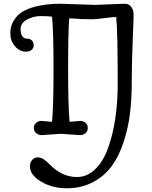

<svg xmlns="http://www.w3.org/2000/svg" viewBox="-20 -716 814 1026"><path d="M487 -690 647 -696Q668 -696 681 -679.5Q694 -663 694 -638.5Q694 -614 689 -494.5Q684 -375 684 -279.5Q684 -184 674.5 -108Q665 -32 640.5 43Q616 118 577.5 171Q539 224 477.5 257Q416 290 337.5 290Q259 290 199.5 254.5Q140 219 140 173Q140 152 152 138.5Q164 125 181.5 125Q199 125 213.5 135Q228 145 245 162Q311 230 391 230Q446 230 489 188Q532 146 558 74Q609 -70 609 -268Q609 -549 601 -625Q579 -625 536.5 -619Q494 -613 470.5 -613Q447 -613 418 -614L371 -617Q352 -618 350 -618Q344 -551 344 -346.5Q344 -142 352 -65L408 -70Q424 -70 436.5 -60Q449 -50 449 -32Q449 -14 436 -4Q423 6 406 6L305 -1L204 6Q187 6 174 -4Q161 -14 161 -32Q161 -50 173.5 -60Q186 -70 202 -70L258 -65Q266 -142 266 -346.5Q266 -551 258 -627Q236 -630 197.5 -630Q159 -630 124.5 -611.5Q90 -593 90 -561Q90 -509 127 -509Q142 -509 151 -499Q160 -489 160 -474Q160 -459 149 -449.5Q138 -440 119 -440Q84 -440 59.5 -469.5Q35 -499 35 -538Q35 -577 54 -607Q73 -637 100.5 -653.5Q128 -670 166 -680Q227 -696 301 -696Z"/></svg>

Font: Macondo Swash Caps
Style: Regular
Weight: 400
Designer: John Vargas Beltran
Foundry: John Vargas Beltran
Version: Version 2.001